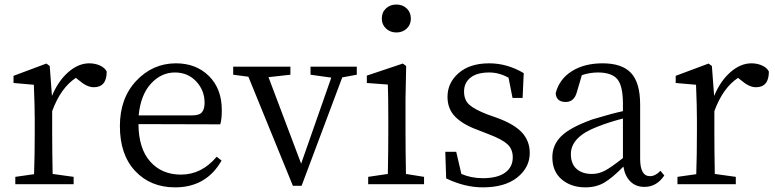

<svg xmlns="http://www.w3.org/2000/svg" viewBox="-20 -805 3387 839"><path d="M197.3 -516.6 207 -385.7Q234.4 -451.2 278.3 -489.7Q322.3 -528.3 370.1 -528.3Q395.5 -528.3 417 -518.6Q438.5 -508.8 446.3 -492.2Q446.3 -423.8 389.6 -423.8Q360.4 -423.8 326.2 -453.1L311.5 -464.8Q245.1 -420.9 208 -319.3V-227.5Q208 -156.2 210 -44.9L301.8 -32.2V0H46.9V-32.2L128.9 -43.9Q131.8 -127 131.8 -227.5V-283.2Q131.8 -340.8 127.9 -434.6L39.1 -442.4V-473.6L182.6 -527.3Z M585.9 -300.8H820.3Q851.6 -300.8 862.8 -314.9Q874 -329.1 874 -355.5Q874 -410.2 837.4 -449.2Q800.8 -488.3 744.1 -488.3Q684.6 -488.3 639.6 -439.5Q594.7 -390.6 585.9 -300.8ZM942.4 -261.7 585 -262.7Q585.9 -155.3 636.7 -98.6Q687.5 -42 770.5 -42Q861.3 -42 926.8 -120.1L948.2 -103.5Q881.8 13.7 745.1 13.7Q637.7 13.7 570.8 -57.6Q503.9 -128.9 503.9 -253.9Q503.9 -376 575.7 -452.1Q647.5 -528.3 749 -528.3Q836.9 -528.3 893.1 -472.7Q949.2 -417 949.2 -324.2Q949.2 -282.2 942.4 -261.7Z M1539.1 -513.7V-478.5L1475.6 -466.8L1297.9 6.8H1259.8L1065.4 -469.7L999 -478.5V-513.7H1249V-478.5L1153.3 -467.8L1295.9 -89.8L1427.7 -465.8L1336.9 -478.5V-513.7Z M1711.9 -663.1Q1685.5 -663.1 1667 -680.2Q1648.4 -697.3 1648.4 -723.6Q1648.4 -751 1666.5 -768.1Q1684.6 -785.2 1711.9 -785.2Q1739.3 -785.2 1757.3 -768.1Q1775.4 -751 1775.4 -723.6Q1775.4 -697.3 1757.3 -680.2Q1739.3 -663.1 1711.9 -663.1ZM1753.9 -44.9 1833 -32.2V0H1588.9V-32.2L1674.8 -44.9Q1676.8 -154.3 1676.8 -227.5V-284.2Q1676.8 -385.7 1674.8 -435.5L1583 -442.4V-474.6L1740.2 -527.3L1754.9 -516.6L1752 -375V-227.5Q1752 -154.3 1753.9 -44.9Z M2110.4 -304.7 2149.4 -291Q2227.5 -262.7 2261.2 -225.6Q2294.9 -188.5 2294.9 -136.7Q2294.9 -73.2 2240.7 -29.8Q2186.5 13.7 2089.8 13.7Q2010.7 13.7 1929.7 -25.4L1925.8 -141.6H1973.6L1996.1 -44.9Q2039.1 -26.4 2089.8 -26.4Q2154.3 -26.4 2187.5 -50.8Q2220.7 -75.2 2220.7 -117.2Q2220.7 -153.3 2197.3 -174.8Q2173.8 -196.3 2117.2 -217.8L2067.4 -237.3Q2002.9 -260.7 1969.2 -294.9Q1935.5 -329.1 1935.5 -381.8Q1935.5 -443.4 1984.4 -485.8Q2033.2 -528.3 2118.2 -528.3Q2196.3 -528.3 2268.6 -485.4L2263.7 -377H2219.7L2202.1 -465.8Q2160.2 -488.3 2118.2 -488.3Q2064.5 -488.3 2036.1 -465.8Q2007.8 -443.4 2007.8 -405.3Q2007.8 -368.2 2030.3 -347.7Q2052.7 -327.1 2110.4 -304.7Z M2702.1 -114.3V-287.1Q2641.6 -271.5 2589.8 -251Q2474.6 -207 2474.6 -131.8Q2474.6 -88.9 2499.5 -66.9Q2524.4 -44.9 2566.4 -44.9Q2596.7 -44.9 2624 -59.6Q2651.4 -74.2 2702.1 -114.3ZM2866.2 -58.6 2882.8 -38.1Q2849.6 11.7 2795.9 11.7Q2758.8 11.7 2734.9 -11.7Q2710.9 -35.2 2704.1 -77.1Q2655.3 -27.3 2620.1 -6.8Q2585 13.7 2538.1 13.7Q2475.6 13.7 2434.6 -21Q2393.6 -55.7 2393.6 -118.2Q2393.6 -170.9 2432.1 -209.5Q2470.7 -248 2568.4 -283.2Q2656.2 -309.6 2702.1 -319.3V-350.6Q2702.1 -430.7 2677.2 -459.5Q2652.3 -488.3 2592.8 -488.3Q2557.6 -488.3 2522.5 -476.6L2501 -403.3Q2489.3 -359.4 2452.1 -359.4Q2411.1 -359.4 2408.2 -397.5Q2423.8 -459 2478.5 -493.7Q2533.2 -528.3 2613.3 -528.3Q2698.2 -528.3 2737.8 -485.8Q2777.3 -443.4 2777.3 -347.7V-111.3Q2777.3 -35.2 2820.3 -35.2Q2843.8 -35.2 2866.2 -58.6Z M3090.8 -516.6 3100.6 -385.7Q3127.9 -451.2 3171.9 -489.7Q3215.8 -528.3 3263.7 -528.3Q3289.1 -528.3 3310.5 -518.6Q3332 -508.8 3339.8 -492.2Q3339.8 -423.8 3283.2 -423.8Q3253.9 -423.8 3219.7 -453.1L3205.1 -464.8Q3138.7 -420.9 3101.6 -319.3V-227.5Q3101.6 -156.2 3103.5 -44.9L3195.3 -32.2V0H2940.4V-32.2L3022.5 -43.9Q3025.4 -127 3025.4 -227.5V-283.2Q3025.4 -340.8 3021.5 -434.6L2932.6 -442.4V-473.6L3076.2 -527.3Z"/></svg>

Font: Bpmf Zihi Serif Regular
Style: Regular
Weight: 400
Foundry: But Ko
Version: Version 1.320